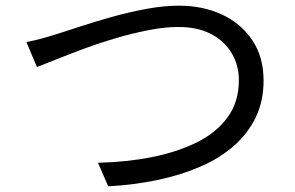

<svg xmlns="http://www.w3.org/2000/svg" viewBox="-20 -670 1040 676"><path d="M73 -522Q100 -527 127.5 -534.5Q155 -542 183 -551Q215 -561 265 -577.5Q315 -594 374 -610.5Q433 -627 494.5 -638.5Q556 -650 610 -650Q694 -650 761 -619Q828 -588 868 -529Q908 -470 908 -386Q908 -314 880.5 -257Q853 -200 803.5 -156.5Q754 -113 686 -83.5Q618 -54 535.5 -36.5Q453 -19 361 -14L325 -97Q424 -99 513 -116.5Q602 -134 671.5 -168Q741 -202 781 -256.5Q821 -311 821 -388Q821 -440 796 -482.5Q771 -525 723.5 -550Q676 -575 608 -575Q559 -575 501 -563.5Q443 -552 384 -534.5Q325 -517 271.5 -497Q218 -477 176 -460Q134 -443 110 -434Z"/></svg>

Font: Noto Sans JP Thin
Style: Regular
Weight: 400
Version: Version 2.004-H2;hotconv 1.0.118;makeotfexe 2.5.65603